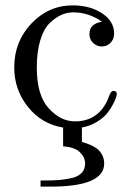

<svg xmlns="http://www.w3.org/2000/svg" viewBox="-20 -467 484 715"><path d="M33 -216Q33 -312 97 -379.5Q161 -447 251 -447Q315 -447 360 -417.5Q405 -388 405 -342Q405 -322 392 -308Q379 -294 359 -294Q341 -294 327 -307Q313 -320 313 -340Q313 -379 360 -386Q310 -421 253 -421Q230 -421 208.5 -411.5Q187 -402 165 -381Q143 -360 130 -317Q117 -274 117 -216Q117 -112 161.5 -63.5Q206 -15 259 -15Q342 -15 379 -91Q381 -95 384 -103.5Q387 -112 390 -118Q393 -124 396 -126Q401 -130 408 -127.5Q415 -125 415 -117Q415 -114 412 -104Q409 -94 400 -77Q391 -60 378 -44Q365 -28 340.5 -13Q316 2 285 8V62L294 64Q303 67 315 72Q327 77 339 85Q351 93 359.5 108Q368 123 368 142Q368 228 168 228H131V205H152Q180 205 198.5 203.5Q217 202 243 197Q269 192 283 178Q297 164 297 142Q297 119 277.5 100Q258 81 215 78V8Q135 -5 84 -69Q33 -133 33 -216Z"/></svg>

Font: CMU Serif
Style: Roman
Weight: 500
Version: Version 0.7.0